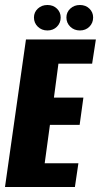

<svg xmlns="http://www.w3.org/2000/svg" viewBox="-22 -749 404 769"><path d="M-2 0 82 -591H362L347 -494H212L194 -358H312L297 -249H178L157 -95H292L278 0ZM168 -627Q145 -627 129.5 -642Q114 -657 114 -679Q114 -700 129.5 -714.5Q145 -729 168 -729Q191 -729 206 -714.5Q221 -700 221 -679Q221 -657 206 -642Q191 -627 168 -627ZM298 -627Q275 -627 259.5 -642Q244 -657 244 -679Q244 -700 259.5 -714.5Q275 -729 298 -729Q321 -729 336 -714.5Q351 -700 351 -679Q351 -657 336 -642Q321 -627 298 -627Z"/></svg>

Font: Alumni Sans Thin ExtraBold
Style: Italic
Weight: 800
Italic angle: -8°
Version: Version 1.016